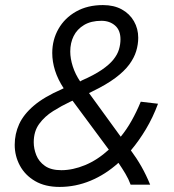

<svg xmlns="http://www.w3.org/2000/svg" viewBox="-20 -728 687 757"><path d="M215 9Q158 9 118.5 -14Q79 -37 58.5 -75Q38 -113 38 -157Q38 -200 55.5 -238.5Q73 -277 113.5 -311.5Q154 -346 223 -376L231 -380Q208 -415 197 -450Q186 -485 186 -519Q186 -571 210.5 -614Q235 -657 280 -682.5Q325 -708 386 -708Q429 -708 460 -691Q491 -674 508 -644.5Q525 -615 525 -579Q525 -553 517 -526.5Q509 -500 489.5 -473.5Q470 -447 434.5 -420.5Q399 -394 343 -367L331 -361L456 -189Q479 -217 498.5 -251.5Q518 -286 535 -327L603 -319Q583 -265 555.5 -219Q528 -173 496 -135Q519 -104 537.5 -71.5Q556 -39 572 0H495Q487 -22 474.5 -43Q462 -64 447 -86Q396 -40 337 -15.5Q278 9 215 9ZM222 -57Q267 -57 315.5 -77Q364 -97 409 -138L266 -331L257 -327Q223 -311 189.5 -290Q156 -269 134.5 -239.5Q113 -210 113 -167Q113 -142 123 -116.5Q133 -91 157 -74Q181 -57 222 -57ZM296 -407 303 -411Q351 -432 381 -452.5Q411 -473 427 -493Q443 -513 449 -533Q455 -553 455 -573Q455 -609 433.5 -627.5Q412 -646 380 -646Q339 -646 311.5 -629.5Q284 -613 270.5 -586Q257 -559 257 -525Q257 -497 267 -466Q277 -435 296 -407Z"/></svg>

Font: Ubuntu Sans
Style: Italic
Weight: 400
Italic angle: -13.5°
Designer: Dalton Maag Ltd
Foundry: Dalton Maag Ltd
Version: Version 1.006